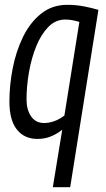

<svg xmlns="http://www.w3.org/2000/svg" viewBox="-20 -566 440 796"><path d="M388 -525 271 210H199L238 -28Q215 -10 190 0Q165 10 135 10Q81 10 50 -29Q19 -68 19 -145Q19 -212 32.5 -282Q46 -352 75 -412Q104 -472 150 -509Q196 -546 259 -546Q295 -546 328.5 -539.5Q362 -533 388 -525ZM309 -475Q297 -479 281.5 -482Q266 -485 251 -485Q210 -485 180 -454Q150 -423 130 -373.5Q110 -324 100 -266Q90 -208 90 -154Q90 -111 109 -83.5Q128 -56 163 -56Q183 -56 204.5 -63.5Q226 -71 247 -87Z"/></svg>

Font: Georama SemiCondensed
Style: Italic
Weight: 400
Width: 4
Italic angle: -9°
Designer: Jean-Baptiste Levee
Foundry: Production Type
Version: Version 1.000